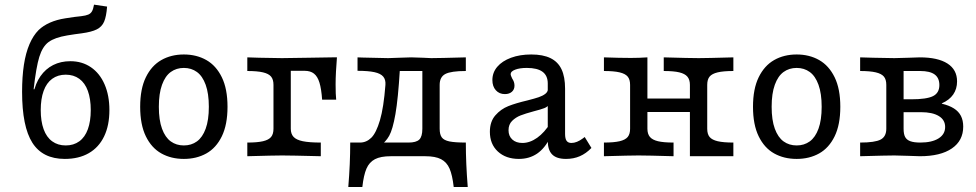

<svg xmlns="http://www.w3.org/2000/svg" viewBox="-20 -655 4092 805"><path d="M72.6 -270.2Q72.6 -333.1 80.2 -383.1Q87.9 -433.1 103.6 -469.8Q119.4 -506.5 141.9 -529Q161.3 -547.6 189.5 -560.1Q217.7 -572.6 254 -578.2Q273.4 -581.5 291.9 -583.9Q306.5 -585.5 320.2 -587.1Q340.3 -589.5 350.4 -594Q360.5 -598.4 365.7 -607.7Q371 -616.9 374.2 -635.5L429 -627.4Q425.8 -585.5 416.5 -564.1Q407.3 -542.7 385.9 -531.9Q364.5 -521 322.6 -515.3Q312.1 -514.5 292.7 -511.3Q282.3 -509.7 277.4 -508.9Q272.6 -508.1 262.1 -506.5Q208.9 -497.6 183.5 -478.6Q158.1 -459.7 144.8 -416.5Q131.5 -373.4 121 -280.6H132.3L120.2 -262.9Q128.2 -304.8 149.6 -335.5Q171 -366.1 202.8 -382.3Q234.7 -398.4 275 -398.4Q324.2 -398.4 361.3 -373Q398.4 -347.6 418.5 -301.2Q438.7 -254.8 438.7 -193.5Q438.7 -129 416.5 -83.1Q394.4 -37.1 352.4 -12.9Q310.5 11.3 251.6 11.3Q158.9 11.3 115.7 -56.5Q72.6 -124.2 72.6 -270.2ZM360.5 -193.5Q360.5 -240.3 348.4 -273.8Q336.3 -307.3 312.5 -324.6Q288.7 -341.9 255.6 -341.9Q222.6 -341.9 198.8 -324.6Q175 -307.3 162.9 -273.8Q150.8 -240.3 150.8 -193.5Q150.8 -146.8 162.9 -113.3Q175 -79.8 198.8 -62.5Q222.6 -45.2 255.6 -45.2Q288.7 -45.2 312.5 -62.5Q336.3 -79.8 348.4 -113.3Q360.5 -146.8 360.5 -193.5Z M567.7 -207.3Q567.7 -282.3 591.5 -331Q615.3 -379.8 656.5 -403.2Q697.6 -426.6 750.8 -426.6Q804 -426.6 845.2 -403.2Q886.3 -379.8 910.1 -331Q933.9 -282.3 933.9 -207.3Q933.9 -132.3 910.1 -83.5Q886.3 -34.7 845.2 -11.7Q804 11.3 750.8 11.3Q697.6 11.3 656.5 -11.7Q615.3 -34.7 591.5 -83.5Q567.7 -132.3 567.7 -207.3ZM855.6 -207.3Q855.6 -262.9 842.3 -299.6Q829 -336.3 805.6 -353.2Q782.3 -370.2 750.8 -370.2Q719.4 -370.2 696 -353.2Q672.6 -336.3 659.3 -299.6Q646 -262.9 646 -207.3Q646 -151.6 659.3 -115.3Q672.6 -79 696 -62.1Q719.4 -45.2 750.8 -45.2Q782.3 -45.2 805.6 -62.1Q829 -79 842.3 -115.3Q855.6 -151.6 855.6 -207.3Z M1126.6 -115.3V-299.2Q1126.6 -321.8 1116.5 -333.9Q1106.5 -346 1082.7 -351.6Q1058.9 -357.3 1016.9 -357.3V-414.5L1067.7 -412.9Q1125.8 -411.3 1162.1 -411.3L1272.6 -412.9Q1322.6 -413.7 1371.8 -414.5H1392.7Q1390.3 -385.5 1388.7 -355.6Q1387.1 -325.8 1387.1 -301.6Q1387.1 -258.1 1389.5 -237.1H1330.6Q1327.4 -282.3 1319.4 -308.5Q1311.3 -334.7 1296.4 -346.4Q1281.5 -358.1 1257.3 -358.1H1196.8L1199.2 -361.3V-115.3Q1199.2 -93.5 1210.9 -81Q1222.6 -68.5 1249.6 -62.9Q1276.6 -57.3 1325 -57.3V0Q1199.2 -3.2 1162.9 -3.2Q1129.8 -3.2 1016.9 0V-57.3Q1058.9 -57.3 1082.7 -62.9Q1106.5 -68.5 1116.5 -80.6Q1126.6 -92.7 1126.6 -115.3Z M1448.4 -57.3H1692.7Q1725 -57.3 1737.9 -69.8Q1750.8 -82.3 1750.8 -115.3V-362.1L1756.5 -357.3H1647.6L1656.5 -362.9Q1649.2 -241.1 1637.9 -176.6Q1626.6 -112.1 1611.7 -85.5Q1596.8 -58.9 1572.6 -43.5L1489.5 -57.3Q1516.1 -57.3 1536.7 -77.4Q1557.3 -97.6 1573 -150.8Q1588.7 -204 1596 -299.2Q1597.6 -321 1586.7 -333.9Q1575.8 -346.8 1550 -352.4Q1524.2 -358.1 1479 -358.1V-414.5L1499.2 -413.7Q1583.9 -411.3 1607.3 -411.3Q1621 -411.3 1653.2 -412.9Q1687.1 -414.5 1704 -414.5Q1723.4 -414.5 1754 -412.9Q1778.2 -411.3 1787.9 -411.3Q1820.2 -411.3 1933.1 -414.5V-357.3Q1871 -357.3 1847.2 -344.8Q1823.4 -332.3 1823.4 -299.2V-115.3Q1823.4 -91.1 1832.3 -79Q1841.1 -66.9 1864.1 -62.1Q1887.1 -57.3 1933.1 -57.3Q1933.1 -12.1 1935.1 33.5Q1937.1 79 1941.1 129H1882.3Q1876.6 79 1864.9 52Q1853.2 25 1829.4 12.5Q1805.6 0 1762.9 0H1618.5Q1575.8 0 1552 12.5Q1528.2 25 1516.5 52Q1504.8 79 1499.2 129H1440.3Q1444.4 79 1446.4 33.5Q1448.4 -12.1 1448.4 -57.3Z M2276.6 -65.3V-304.8Q2276.6 -337.9 2254.8 -354Q2233.1 -370.2 2188.7 -370.2Q2158.9 -370.2 2139.9 -362.9Q2121 -355.6 2121 -344.4Q2121 -341.1 2123 -335.9Q2125 -330.6 2127.4 -325.8Q2132.3 -318.5 2134.7 -311.3Q2137.1 -304 2137.1 -296Q2137.1 -279.8 2126.2 -270.2Q2115.3 -260.5 2096.8 -260.5Q2073.4 -260.5 2058.9 -276.6Q2044.4 -292.7 2044.4 -319.4Q2044.4 -350.8 2064.9 -375Q2085.5 -399.2 2122.6 -412.9Q2159.7 -426.6 2207.3 -426.6Q2256.5 -426.6 2287.9 -411.3Q2319.4 -396 2334.3 -364.5Q2349.2 -333.1 2349.2 -283.1V-93.5Q2349.2 -73.4 2355.6 -64.5Q2362.1 -55.6 2375.8 -55.6Q2387.1 -55.6 2399.2 -60.5Q2411.3 -65.3 2424.2 -75L2431.5 -80.6L2459.7 -34.7Q2437.1 -11.3 2410.9 0Q2384.7 11.3 2353.2 11.3Q2313.7 11.3 2295.2 -7.3Q2276.6 -25.8 2276.6 -65.3ZM2033.9 -102.4Q2033.9 -145.2 2056.9 -171.4Q2079.8 -197.6 2111.3 -210.1Q2142.7 -222.6 2191.1 -233.9Q2222.6 -241.9 2239.1 -247.6Q2255.6 -253.2 2266.5 -261.7Q2277.4 -270.2 2277.4 -283.1L2282.3 -217.7Q2276.6 -207.3 2262.1 -201.6Q2247.6 -196 2216.1 -187.9Q2183.1 -179 2162.5 -171Q2141.9 -162.9 2127 -148Q2112.1 -133.1 2112.1 -108.9Q2112.1 -84.7 2127.8 -70.2Q2143.5 -55.6 2170.2 -55.6Q2201.6 -55.6 2232.3 -77.4Q2262.9 -99.2 2287.9 -139.5L2287.1 -79Q2264.5 -33.1 2231.9 -10.9Q2199.2 11.3 2155.6 11.3Q2100.8 11.3 2067.3 -19.8Q2033.9 -50.8 2033.9 -102.4Z M2762.9 -357.3V-414.5Q2872.6 -411.3 2909.7 -411.3Q2941.9 -411.3 3054.8 -414.5V-357.3Q3012.9 -357.3 2989.1 -351.6Q2965.3 -346 2955.2 -333.9Q2945.2 -321.8 2945.2 -299.2V0H2872.6V-299.2Q2872.6 -321 2862.1 -333.5Q2851.6 -346 2828.2 -351.6Q2804.8 -357.3 2762.9 -357.3ZM2621.8 -115.3V-299.2Q2621.8 -321.8 2611.7 -333.9Q2601.6 -346 2577.8 -351.6Q2554 -357.3 2512.1 -357.3V-414.5Q2577.4 -412.1 2625 -412.1Q2660.5 -412.1 2694.4 -414.5V-115.3Q2694.4 -93.5 2704.8 -81Q2715.3 -68.5 2738.7 -62.9Q2762.1 -57.3 2804 -57.3V0Q2694.4 -3.2 2657.3 -3.2Q2625 -3.2 2512.1 0V-57.3Q2554 -57.3 2577.8 -62.9Q2601.6 -68.5 2611.7 -80.6Q2621.8 -92.7 2621.8 -115.3ZM2667.7 -241.9H2899.2V-185.5H2667.7ZM3054.8 -57.3V0H2909.7L2945.2 -115.3Q2945.2 -92.7 2955.2 -80.6Q2965.3 -68.5 2989.1 -62.9Q3012.9 -57.3 3054.8 -57.3Z M3137.1 -207.3Q3137.1 -282.3 3160.9 -331Q3184.7 -379.8 3225.8 -403.2Q3266.9 -426.6 3320.2 -426.6Q3373.4 -426.6 3414.5 -403.2Q3455.6 -379.8 3479.4 -331Q3503.2 -282.3 3503.2 -207.3Q3503.2 -132.3 3479.4 -83.5Q3455.6 -34.7 3414.5 -11.7Q3373.4 11.3 3320.2 11.3Q3266.9 11.3 3225.8 -11.7Q3184.7 -34.7 3160.9 -83.5Q3137.1 -132.3 3137.1 -207.3ZM3425 -207.3Q3425 -262.9 3411.7 -299.6Q3398.4 -336.3 3375 -353.2Q3351.6 -370.2 3320.2 -370.2Q3288.7 -370.2 3265.3 -353.2Q3241.9 -336.3 3228.6 -299.6Q3215.3 -262.9 3215.3 -207.3Q3215.3 -151.6 3228.6 -115.3Q3241.9 -79 3265.3 -62.1Q3288.7 -45.2 3320.2 -45.2Q3351.6 -45.2 3375 -62.1Q3398.4 -79 3411.7 -115.3Q3425 -151.6 3425 -207.3Z M3696 -115.3V-299.2Q3696 -321.8 3685.9 -333.9Q3675.8 -346 3652 -351.6Q3628.2 -357.3 3586.3 -357.3V-414.5L3641.1 -412.9Q3697.6 -411.3 3729.8 -411.3Q3752.4 -411.3 3789.5 -412.9Q3823.4 -414.5 3836.3 -414.5Q3912.1 -414.5 3952.4 -388.7Q3992.7 -362.9 3992.7 -313.7Q3992.7 -282.3 3976.6 -258.9Q3960.5 -235.5 3929 -221.8V-220.2Q3959.7 -212.9 3979.4 -200.4Q3999.2 -187.9 4008.9 -169Q4018.5 -150 4018.5 -124.2Q4018.5 -65.3 3971 -32.7Q3923.4 0 3837.1 0Q3823.4 0 3789.5 -1.6Q3752.4 -3.2 3729.8 -3.2Q3699.2 -3.2 3586.3 0V-57.3Q3648.4 -57.3 3672.2 -69.8Q3696 -82.3 3696 -115.3ZM3942.7 -122.6Q3942.7 -152.4 3916.1 -168.5Q3889.5 -184.7 3841.1 -184.7H3747.6V-238.7H3800.8Q3865.3 -238.7 3891.9 -252Q3918.5 -265.3 3918.5 -298.4Q3918.5 -328.2 3898.8 -342.7Q3879 -357.3 3837.9 -357.3H3757.3L3768.5 -365.3V-115.3Q3768.5 -92.7 3775 -80.6Q3781.5 -68.5 3796.8 -62.9Q3812.1 -57.3 3838.7 -57.3Q3887.1 -57.3 3914.9 -74.6Q3942.7 -91.9 3942.7 -122.6Z"/></svg>

Font: Playfair Micro SmCond SmLight
Style: Regular
Weight: 360
Width: 4
Designer: Claus Eggers Sørensen
Foundry: Claus Eggers Sørensen
Version: Version 2.100;Glyphs 3.2 (3219)